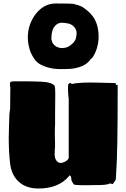

<svg xmlns="http://www.w3.org/2000/svg" viewBox="-20 -1046 723 1098"><path d="M650 -562Q653 -562 653 -557Q653 -451 652.5 -372Q652 -293 651 -233.5Q650 -174 648 -125.5Q646 -77 643 -30Q643 -17 637 -10Q631 -3 629 1Q628 2 628 2.5Q628 3 626 5L623 7Q622 6 615.5 4.5Q609 3 606 3L604 5Q602 7 600 7Q583 11 560 12Q537 13 488 13H446Q422 13 404 10Q398 5 389 -14Q388 -18 387.5 -26Q387 -34 385 -36Q384 -41 381 -41Q381 -41 375 -43V-38H374Q315 32 200 32Q131 32 89 -5Q47 -42 38 -109Q34 -143 32 -180Q30 -217 30 -257Q30 -290 31.5 -324.5Q33 -359 34 -397Q34 -402 36 -411.5Q38 -421 38 -431Q38 -449 38.5 -478Q39 -507 39 -532Q39 -543 39 -546Q39 -549 38 -550Q38 -555 37.5 -560Q37 -565 37 -569Q37 -576 42.5 -578.5Q48 -581 64 -581H113Q138 -581 162.5 -580.5Q187 -580 212 -579Q277 -577 293 -554Q296 -545 296 -510Q296 -472 295.5 -444Q295 -416 295 -391V-372Q295 -350 295 -337Q295 -324 294 -312Q293 -275 294.5 -241Q296 -207 293 -180Q289 -140 306.5 -123Q324 -106 353 -122Q369 -131 373 -142V-482Q370 -502 370 -514Q369 -516 369 -528V-553Q369 -571 383 -571Q389 -571 389 -566V-565Q400 -569 430 -571.5Q460 -574 488 -574H512L637 -571Q642 -571 642 -568Q643 -568 643 -567V-562Q642 -562 642 -559L647 -560Q649 -562 650 -562ZM327 -651Q263 -650 210 -678Q191 -689 178.5 -706Q166 -723 155 -747Q148 -767 143.5 -788Q139 -809 139 -831Q139 -904 182 -963Q204 -993 233.5 -1009.5Q263 -1026 298 -1026Q306 -1026 311 -1026Q316 -1026 319 -1025Q319 -1026 322 -1026H324Q352 -1026 370.5 -1025.5Q389 -1025 399 -1024Q427 -1018 452 -1006Q503 -972 523.5 -932Q544 -892 544 -836Q544 -804 534.5 -771.5Q525 -739 506 -713L501 -711Q476 -672 422 -659Q401 -653 379 -652Q357 -651 352 -651ZM333 -771Q368 -771 389 -792Q409 -809 413.5 -825Q418 -841 418 -856V-860Q418 -871 409 -886Q394 -906 373 -911Q352 -916 333 -916Q311 -916 296 -899Q274 -877 274 -828V-817Q277 -817 277 -811Q280 -794 302 -779Q320 -771 333 -771Z"/></svg>

Font: Sigmar
Style: Regular
Weight: 400
Designer: Vernon Adams
Foundry: Vernon Adams
Version: Version 1.000; ttfautohint (v1.8.4.7-5d5b);gftools[0.9.24]